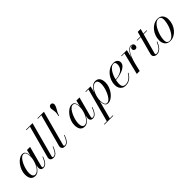

<svg xmlns="http://www.w3.org/2000/svg" viewBox="221 -2105 3700 3700"><g transform="rotate(-45 2071.0 -255.0)"><path d="M158 10Q92 10 61.8 -33.2Q31.5 -76.5 31.5 -152.5Q31.5 -210 53 -266.2Q74.5 -322.5 110 -368.5Q145.5 -414.5 188.8 -442.2Q232 -470 275 -470Q311.5 -470 331 -449.5Q350.5 -429 357.5 -396Q364.5 -363 364.5 -325Q364.5 -291 357.8 -253Q351 -215 338 -177.5Q325 -140 306.8 -106.2Q288.5 -72.5 265.2 -46.2Q242 -20 215.2 -5Q188.5 10 158 10ZM174 -11Q203 -11 229.5 -30.5Q256 -50 278.8 -82.8Q301.5 -115.5 318.5 -156.5Q335.5 -197.5 345 -240.8Q354.5 -284 354.5 -324Q354.5 -361.5 348 -390.5Q341.5 -419.5 326.5 -436Q311.5 -452.5 285.5 -452.5Q259.5 -452.5 233.8 -430.5Q208 -408.5 185.5 -371.8Q163 -335 145.2 -290.5Q127.5 -246 117.5 -200.5Q107.5 -155 107.5 -116Q107.5 -63 125.5 -37Q143.5 -11 174 -11ZM375.5 10Q340.5 10 324 -9Q307.5 -28 307.5 -58Q307.5 -66.5 308 -73.2Q308.5 -80 309.5 -85L322.5 -158.5L347 -234.5L361 -321L394.5 -460H479L368 -43Q366 -35.5 366 -27Q366 -18.5 370.8 -12.5Q375.5 -6.5 386.5 -6.5Q411.5 -6.5 432.5 -22Q453.5 -37.5 473 -70.8Q492.5 -104 513 -157L525 -153Q503.5 -95.5 481.8 -59.5Q460 -23.5 434.5 -6.8Q409 10 375.5 10Z M651.5 10Q612.5 10 592.8 -7.5Q573 -25 573 -53Q573 -63 574.2 -70.8Q575.5 -78.5 577.5 -85L753.5 -737.5H657.5V-750H836L645.5 -43Q644.5 -38.5 644 -34Q643.5 -29.5 643.5 -26Q643.5 -6.5 664 -6.5Q689 -6.5 709.8 -22Q730.5 -37.5 750.5 -70.8Q770.5 -104 791 -157L802.5 -153Q781 -95.5 759.2 -59.5Q737.5 -23.5 711.8 -6.8Q686 10 651.5 10Z M962 10Q923 10 903.2 -7.5Q883.5 -25 883.5 -53Q883.5 -63 884.8 -70.8Q886 -78.5 888 -85L1064 -737.5H968V-750H1146.5L956 -43Q955 -38.5 954.5 -34Q954 -29.5 954 -26Q954 -6.5 974.5 -6.5Q999.5 -6.5 1020.2 -22Q1041 -37.5 1061 -70.8Q1081 -104 1101.5 -157L1113 -153Q1091.5 -95.5 1069.8 -59.5Q1048 -23.5 1022.2 -6.8Q996.5 10 962 10Z M1285.5 -488.5Q1295 -522.5 1298.2 -546.2Q1301.5 -570 1300.5 -590Q1299.5 -610 1296 -631.2Q1292.5 -652.5 1288.5 -680.5Q1288 -686 1287.5 -690.2Q1287 -694.5 1287 -699Q1287 -728.5 1304 -744.2Q1321 -760 1343 -760Q1365 -760 1378.2 -745.5Q1391.5 -731 1391.5 -709Q1391.5 -704.5 1390.8 -699.5Q1390 -694.5 1388.5 -689Q1381.5 -661 1370.8 -639.8Q1360 -618.5 1347.2 -598Q1334.5 -577.5 1321.8 -551.8Q1309 -526 1297.5 -488.5Z M1505 10Q1439 10 1408.8 -33.2Q1378.5 -76.5 1378.5 -152.5Q1378.5 -210 1400 -266.2Q1421.5 -322.5 1457 -368.5Q1492.5 -414.5 1535.8 -442.2Q1579 -470 1622 -470Q1658.5 -470 1678 -449.5Q1697.5 -429 1704.5 -396Q1711.5 -363 1711.5 -325Q1711.5 -291 1704.8 -253Q1698 -215 1685 -177.5Q1672 -140 1653.8 -106.2Q1635.5 -72.5 1612.2 -46.2Q1589 -20 1562.2 -5Q1535.5 10 1505 10ZM1521 -11Q1550 -11 1576.5 -30.5Q1603 -50 1625.8 -82.8Q1648.5 -115.5 1665.5 -156.5Q1682.5 -197.5 1692 -240.8Q1701.5 -284 1701.5 -324Q1701.5 -361.5 1695 -390.5Q1688.5 -419.5 1673.5 -436Q1658.5 -452.5 1632.5 -452.5Q1606.5 -452.5 1580.8 -430.5Q1555 -408.5 1532.5 -371.8Q1510 -335 1492.2 -290.5Q1474.5 -246 1464.5 -200.5Q1454.5 -155 1454.5 -116Q1454.5 -63 1472.5 -37Q1490.5 -11 1521 -11ZM1722.5 10Q1687.5 10 1671 -9Q1654.5 -28 1654.5 -58Q1654.5 -66.5 1655 -73.2Q1655.5 -80 1656.5 -85L1669.5 -158.5L1694 -234.5L1708 -321L1741.5 -460H1826L1715 -43Q1713 -35.5 1713 -27Q1713 -18.5 1717.8 -12.5Q1722.5 -6.5 1733.5 -6.5Q1758.5 -6.5 1779.5 -22Q1800.5 -37.5 1820 -70.8Q1839.5 -104 1860 -157L1872 -153Q1850.5 -95.5 1828.8 -59.5Q1807 -23.5 1781.5 -6.8Q1756 10 1722.5 10Z M1870.5 250 2057.5 -447.5H1988.5V-460H2127.5L2088 -290.5L2066.5 -213L2060.5 -166L1950.5 250ZM1797 250V237.5H2036.5V250ZM2131 -7.5Q2157 -7.5 2182.8 -29.5Q2208.5 -51.5 2231 -88.5Q2253.5 -125.5 2271.2 -170.2Q2289 -215 2299 -261.2Q2309 -307.5 2309 -347.5Q2309 -395.5 2292.2 -422.2Q2275.5 -449 2243 -449Q2214.5 -449 2187.5 -429.5Q2160.5 -410 2138 -377.2Q2115.5 -344.5 2098.5 -303.5Q2081.5 -262.5 2072 -219.2Q2062.5 -176 2062.5 -136Q2062.5 -80 2078 -43.8Q2093.5 -7.5 2131 -7.5ZM2142 10Q2105.5 10 2086.2 -10.5Q2067 -31 2059.5 -64.2Q2052 -97.5 2052 -135Q2052 -169 2059 -207Q2066 -245 2078.8 -282.5Q2091.5 -320 2109.8 -353.8Q2128 -387.5 2151.2 -413.8Q2174.5 -440 2201.5 -455Q2228.5 -470 2258.5 -470Q2324.5 -470 2355 -426.8Q2385.5 -383.5 2385.5 -307.5Q2385.5 -250 2364 -193.8Q2342.5 -137.5 2306.8 -91.5Q2271 -45.5 2228 -17.8Q2185 10 2142 10Z M2623.5 10Q2575.5 10 2542.5 -10.2Q2509.5 -30.5 2492.5 -66.5Q2475.5 -102.5 2475.5 -150Q2475.5 -207.5 2496.5 -264.2Q2517.5 -321 2555.5 -367.5Q2593.5 -414 2644.8 -442Q2696 -470 2756 -470Q2810 -470 2839.8 -443.2Q2869.5 -416.5 2869.5 -377Q2869.5 -336 2841.5 -304.2Q2813.5 -272.5 2766.8 -250.5Q2720 -228.5 2663.8 -215.8Q2607.5 -203 2550.5 -199V-210Q2594 -213 2632 -221.2Q2670 -229.5 2700 -243.8Q2730 -258 2751.2 -279Q2772.5 -300 2784 -328.5Q2795.5 -357 2795.5 -394Q2795.5 -418.5 2785.2 -438Q2775 -457.5 2749 -457.5Q2720.5 -457.5 2694.8 -441Q2669 -424.5 2646.8 -396Q2624.5 -367.5 2606.5 -331.8Q2588.5 -296 2575.8 -256.2Q2563 -216.5 2556.2 -177.5Q2549.5 -138.5 2549.5 -104Q2549.5 -48.5 2572.8 -27.5Q2596 -6.5 2631 -6.5Q2673 -6.5 2707.8 -23.5Q2742.5 -40.5 2770.5 -69.8Q2798.5 -99 2818.5 -135.5L2829.5 -129Q2810 -91 2780.2 -59.5Q2750.5 -28 2711.2 -9Q2672 10 2623.5 10Z M2927.5 0 3039 -447.5H2961.5V-460H3116.5L3006.5 0ZM3037 -161Q3045.5 -199.5 3058.8 -242Q3072 -284.5 3089.5 -325Q3107 -365.5 3128.5 -398Q3150 -430.5 3175.8 -450Q3201.5 -469.5 3231 -469.5Q3263 -469.5 3281 -452Q3299 -434.5 3299 -409.5Q3299 -386 3286 -369.5Q3273 -353 3249 -353Q3226.5 -353 3212 -367.2Q3197.5 -381.5 3197.5 -403.5Q3197.5 -423.5 3211.2 -437.2Q3225 -451 3249.5 -451Q3270 -451 3284 -439.8Q3298 -428.5 3298 -409.5H3286.5Q3286.5 -429 3272.2 -443.2Q3258 -457.5 3231.5 -457.5Q3203.5 -457.5 3178.8 -438.2Q3154 -419 3133.2 -387.2Q3112.5 -355.5 3095.8 -316.2Q3079 -277 3066 -236.8Q3053 -196.5 3044.5 -161Z M3471 10Q3440 10 3420.5 0.2Q3401 -9.5 3391.8 -25.2Q3382.5 -41 3382.5 -58Q3382.5 -66 3385 -80.5Q3387.5 -95 3391.5 -110L3513.5 -560H3593.5L3453 -50Q3451.5 -45 3450 -38.2Q3448.5 -31.5 3448.5 -24.5Q3448.5 -6 3479.5 -6Q3503 -6 3525 -16.5Q3547 -27 3566.5 -47.5Q3586 -68 3603.8 -98Q3621.5 -128 3637 -166.5L3649 -163Q3627.5 -108 3601.2 -69.2Q3575 -30.5 3542.8 -10.2Q3510.5 10 3471 10ZM3386 -447.5V-460H3656V-447.5Z M3837.5 10Q3762 10 3725.5 -36Q3689 -82 3689 -149.5Q3689 -215 3710.8 -273Q3732.5 -331 3770 -375.2Q3807.5 -419.5 3855.8 -444.8Q3904 -470 3957 -470Q4033 -470 4069.2 -423.8Q4105.5 -377.5 4105.5 -310Q4105.5 -244.5 4083.8 -186.5Q4062 -128.5 4024.5 -84.2Q3987 -40 3938.8 -15Q3890.5 10 3837.5 10ZM3830.5 -2.5Q3858 -2.5 3883.8 -19.5Q3909.5 -36.5 3932.8 -66.2Q3956 -96 3975.2 -134Q3994.5 -172 4008.8 -214Q4023 -256 4030.8 -298Q4038.5 -340 4038.5 -377Q4038.5 -414 4020.5 -435.5Q4002.5 -457 3964 -457Q3937 -457 3911 -440Q3885 -423 3861.8 -393.2Q3838.5 -363.5 3819.2 -325.5Q3800 -287.5 3785.8 -245.5Q3771.5 -203.5 3763.8 -161.8Q3756 -120 3756 -82.5Q3756 -46 3774.2 -24.2Q3792.5 -2.5 3830.5 -2.5Z"/></g></svg>

Font: Bodoni Moda 18pt
Style: Italic
Weight: 400
Italic angle: -13°
Designer: Owen Earl
Foundry: indestructible type
Version: Version 2.005